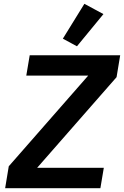

<svg xmlns="http://www.w3.org/2000/svg" viewBox="-20 -988 651 1008"><path d="M507 0H7L26 -115L443 -591H118L136 -698H611L592 -583L175 -107H525ZM384 -745 310 -785 423 -968 523 -914Z"/></svg>

Font: IBM Plex Mono SemiBold
Style: Italic
Weight: 600
Italic angle: -9°
Monospace: yes
Designer: Mike Abbink, Paul van der Laan, Pieter van Rosmalen
Foundry: Bold Monday
Version: Version 2.3